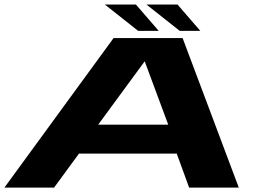

<svg xmlns="http://www.w3.org/2000/svg" viewBox="-20 -848 1202 868"><path d="M0 0 493.5 -676H805.5L1059.5 0H835L779 -153.5H337L224.5 0ZM424 -284.5H740.5L634.5 -570H633.5ZM792.5 -708.5 642 -827.5H782.5L885.5 -708.5ZM604.5 -708.5 454 -827.5H594.5L697.5 -708.5Z"/></svg>

Font: Anybody UltraExpanded Regular
Style: Bold Italic
Weight: 700
Width: 9
Italic angle: -10°
Designer: Tyler Finck
Foundry: Etcetera Type Company
Version: Version 1.010; ttfautohint (v1.8.3) -l 8 -r 50 -G 200 -x 14 